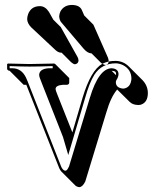

<svg xmlns="http://www.w3.org/2000/svg" viewBox="-20 -688 633 776"><path d="M100.1 -609.9Q101.1 -597.2 112.8 -585L210.9 -493.2L267.6 -436.5Q275.9 -429.2 282.7 -428.2Q296.4 -430.2 297.4 -443.4Q296.9 -451.2 293.5 -457.5L225.6 -578.6L168.9 -634.8Q163.1 -643.1 162.1 -644.5Q152.8 -652.8 141.1 -652.8Q109.9 -652.8 101.6 -622.6Q100.1 -616.2 100.1 -609.9ZM229 -622.1Q229.5 -612.3 233.9 -606L326.2 -497.1Q329.1 -493.7 330.6 -491.7L387.2 -435.1Q390.6 -431.6 393.6 -430.2Q406.2 -436.5 419.4 -439.5V-440.4Q418.9 -447.3 416.5 -454.6L357.4 -588.4L300.8 -645Q298.8 -648.4 297.4 -650.4Q288.6 -657.7 271 -658.2Q243.7 -658.2 231.9 -635.3Q229 -628.4 229 -622.1ZM272.5 -152.8 314 -293.9Q347.2 -404.3 393.6 -430.2Q400.9 -425.8 406.7 -425.3Q418 -427.2 419.4 -439.5Q433.1 -441.9 448.2 -441.9Q478.5 -440.9 499.5 -420.4L556.2 -363.8Q577.1 -341.8 577.6 -312.5Q577.6 -274.4 549.8 -265.1Q543.5 -263.2 537.6 -263.7Q516.6 -264.2 504.4 -275.9L453.6 -326.2Q427.7 -295.9 409.7 -233.4L324.7 45.4Q314 67.4 300.8 68.4Q291 67.4 284.7 62L228 5.4Q222.7 -0.5 219.2 -8.8L86.4 -345.2H75.7L19 -401.9Q13.7 -402.3 10.7 -405.3Q9.3 -407.7 8.8 -409.2V-429.2L12.2 -431.2Q13.2 -431.2 99.1 -429.2L199.2 -431.2L203.1 -429.2L259.8 -372.6V-353.5Q258.8 -346.2 250.5 -345.2H233.4Q205.1 -342.8 204.6 -328.6Q205.1 -321.3 214.4 -299.3ZM448.7 -384.3Q449.2 -387.2 449.2 -389.2Q448.7 -395.5 446.3 -397.9Q441.4 -401.4 431.2 -401.9ZM219.2 -622.1Q220.2 -608.4 226.1 -599.6L318.4 -490.7Q334 -472.7 350.1 -472.2Q369.6 -476.6 373 -497.1Q372.6 -506.3 369.1 -514.6L310.1 -648.9Q300.8 -667.5 271 -668Q238.8 -668 224.1 -641.6Q219.7 -631.8 219.2 -622.1ZM89.8 -609.9Q90.8 -593.3 106 -577.6L204.1 -485.8Q215.3 -475.6 226.1 -475.1Q245.1 -475.1 250 -493.2Q251 -497.1 251 -500Q250.5 -510.3 245.6 -519L177.7 -640.1L177.2 -640.6Q163.1 -662.1 143.1 -663.1Q141.6 -663.1 141.1 -663.1Q105.5 -663.1 93.3 -629.9Q89.8 -619.6 89.8 -609.9ZM431.2 -412.1Q458 -410.6 459 -389.2Q459 -377 450.2 -363.8Q448.2 -359.4 448.2 -356Q448.2 -335 472.2 -330.6Q476.6 -329.6 481 -330.1Q508.3 -335 511.2 -369.1Q511.2 -407.2 477.1 -424.8Q462.9 -431.6 448.2 -432.1Q391.1 -432.1 361.3 -385.7Q341.3 -354 323.7 -291L255.9 -61.5L234.4 -134.8L148.9 -352.1Q138.2 -377.4 138.2 -385.3Q139.6 -409.7 176.3 -412.1H176.8H192.9V-420.9Q133.8 -418.9 99.1 -418.9Q69.3 -418.9 19 -420.9V-412.1H29.8Q66.9 -412.1 85 -374.5Q88.4 -366.7 92.3 -357.4L228 -12.7Q235.4 1.5 244.1 2Q251 2 257.3 -12.2Q258.3 -13.7 258.8 -14.6L343.3 -293Q378.9 -411.1 431.2 -412.1Z"/></svg>

Font: Linux Biolinum Shadow O
Style: Bold
Weight: 700
Designer: Philipp H. Poll
Foundry: Philipp H. Poll
Version: Version 0.9.2